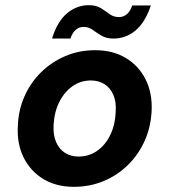

<svg xmlns="http://www.w3.org/2000/svg" viewBox="-20 -710 654 742"><path d="M265 12Q197 12 147 -18.5Q97 -49 71 -102Q45 -155 49 -223Q51 -285 75 -338.5Q99 -392 139.5 -431.5Q180 -471 233 -493.5Q286 -516 348 -516Q416 -516 466 -486Q516 -456 542.5 -403.5Q569 -351 566 -282Q563 -219 539 -165.5Q515 -112 474 -72Q433 -32 380 -10Q327 12 265 12ZM283 -105Q323 -105 354.5 -126.5Q386 -148 405.5 -187Q425 -226 427 -277Q430 -316 418 -343.5Q406 -371 383.5 -385Q361 -399 331 -399Q292 -399 260.5 -377Q229 -355 209.5 -316.5Q190 -278 187 -227Q185 -188 197 -160.5Q209 -133 231.5 -119Q254 -105 283 -105ZM181 -561Q202 -628 239.5 -659Q277 -690 323 -690Q352 -690 370 -678.5Q388 -667 403.5 -655.5Q419 -644 440 -644Q457 -644 470.5 -655.5Q484 -667 491 -689H563Q541 -623 503.5 -592Q466 -561 419 -561Q391 -561 372.5 -572Q354 -583 338.5 -594.5Q323 -606 303 -606Q286 -606 273 -595Q260 -584 252 -561Z"/></svg>

Font: DM Sans
Style: Bold Italic
Weight: 700
Italic angle: -10°
Designer: Colophon Foundry, Jonny Pinhorn
Foundry: Colophon Foundry
Version: Version 4.004;gftools[0.9.30]